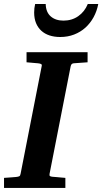

<svg xmlns="http://www.w3.org/2000/svg" viewBox="-35 -929 506 949"><path d="M329.1 -616.2Q321.3 -615.2 318.4 -611.1Q315.4 -606.9 314 -600.1L210 -69.8Q208.5 -61.5 211.9 -58.8Q215.3 -56.2 225.1 -55.2Q234.4 -54.7 244.6 -53.7Q253.4 -52.7 264.6 -51.8Q275.9 -50.8 288.1 -49.8V0H-15.1V-49.8Q-3.9 -50.8 6.6 -51.3Q17.1 -51.8 25.4 -52.7Q35.2 -53.7 43.9 -54.2Q55.2 -55.2 60.3 -57.9Q65.4 -60.5 66.9 -70.8L170.9 -601.1Q173.3 -609.9 168 -612.5Q162.6 -615.2 152.8 -616.2Q144 -616.7 134.8 -617.7Q126.5 -618.7 116.2 -619.4Q106 -620.1 96.2 -621.1V-670.9H397.9V-621.1ZM450.7 -909.2Q443.8 -873.5 427.5 -843.8Q411.1 -814 387 -792.2Q362.8 -770.5 331.3 -758.3Q299.8 -746.1 262.7 -746.1Q233.4 -746.1 209.7 -753.9Q186 -761.7 169.2 -777.1Q152.3 -792.5 143.1 -814.9Q133.8 -837.4 133.8 -867.2Q133.8 -877.9 135 -888.4Q136.2 -898.9 138.7 -909.2H190.9Q191.9 -868.7 215.8 -847.9Q239.7 -827.1 278.8 -827.1Q320.3 -827.1 351.8 -849.1Q383.3 -871.1 398.9 -909.2Z"/></svg>

Font: Charis SIL Afr
Style: Bold Italic
Weight: 700
Italic angle: -11°
Foundry: SIL International
Version: Version 5.000